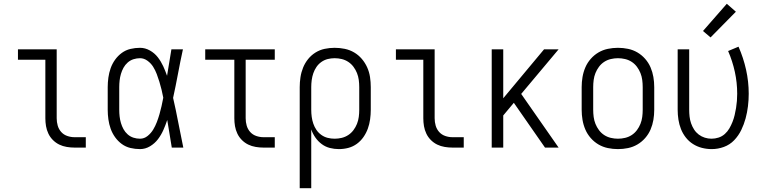

<svg xmlns="http://www.w3.org/2000/svg" viewBox="-20 -781 4040 1016"><path d="M374 0Q354 0 333 -3.5Q312 -7 293.5 -16Q275 -25 260 -40Q245 -55 236 -74Q227 -93 223.5 -113.5Q220 -134 220 -155V-465H75V-520H280V-155Q280 -135 285.5 -116Q291 -97 304 -82.5Q317 -68 336 -61.5Q355 -55 374 -55H434V0Z M721 8Q695 8 670 2Q645 -4 624.5 -19Q604 -34 589 -55Q574 -76 565.5 -100Q557 -124 553.5 -149.5Q550 -175 550 -200V-320Q550 -345 553.5 -370.5Q557 -396 565.5 -420Q574 -444 589 -465Q604 -486 624.5 -501Q645 -516 670 -522Q695 -528 721 -528Q748 -528 773 -514Q798 -500 815 -478Q832 -456 843.5 -431Q855 -406 864 -380Q870 -415 875.5 -450Q881 -485 887 -520H948Q934 -456 922 -391.5Q910 -327 896 -263Q911 -198 923.5 -132Q936 -66 950 0H889Q883 -37 877 -73.5Q871 -110 865 -146Q856 -119 844.5 -93Q833 -67 816 -44.5Q799 -22 774 -7Q749 8 721 8ZM721 -47Q743 -47 761 -61.5Q779 -76 790.5 -95Q802 -114 810 -135Q818 -156 824 -177Q830 -198 835 -220Q840 -242 844 -264Q840 -285 835 -306Q830 -327 823.5 -348Q817 -369 809.5 -389Q802 -409 790.5 -427.5Q779 -446 760.5 -459.5Q742 -473 721 -473Q703 -473 686 -467.5Q669 -462 655.5 -450Q642 -438 633.5 -422.5Q625 -407 620 -390Q615 -373 613 -355.5Q611 -338 611 -320V-200Q611 -182 613 -164.5Q615 -147 620 -130Q625 -113 633.5 -97.5Q642 -82 655.5 -70Q669 -58 686 -52.5Q703 -47 721 -47Z M1374 0Q1354 0 1333 -3.5Q1312 -7 1293.5 -16Q1275 -25 1260 -40Q1245 -55 1236 -74Q1227 -93 1223.5 -113.5Q1220 -134 1220 -155V-465H1066V-520H1434V-465H1280V-155Q1280 -135 1285.5 -116Q1291 -97 1304 -82.5Q1317 -68 1336 -61.5Q1355 -55 1374 -55H1434V0Z M1566 215V-320Q1566 -346 1570 -372.5Q1574 -399 1584 -423.5Q1594 -448 1610.5 -468.5Q1627 -489 1649.5 -503Q1672 -517 1698 -522.5Q1724 -528 1751 -528Q1778 -528 1804.5 -522.5Q1831 -517 1854 -503.5Q1877 -490 1894.5 -469.5Q1912 -449 1923 -424.5Q1934 -400 1938 -373.5Q1942 -347 1942 -320V-200Q1942 -175 1938.5 -149.5Q1935 -124 1926.5 -100.5Q1918 -77 1903.5 -56Q1889 -35 1868.5 -20Q1848 -5 1823.5 1.5Q1799 8 1773 8Q1749 8 1725.5 2Q1702 -4 1682.5 -18.5Q1663 -33 1649 -53Q1635 -73 1627 -96V215ZM1751 -47Q1770 -47 1788.5 -51.5Q1807 -56 1823 -66.5Q1839 -77 1850.5 -92.5Q1862 -108 1869 -125.5Q1876 -143 1878.5 -162Q1881 -181 1881 -200V-320Q1881 -339 1878.5 -358Q1876 -377 1869 -394.5Q1862 -412 1850.5 -427.5Q1839 -443 1823 -453.5Q1807 -464 1788.5 -468.5Q1770 -473 1751 -473Q1732 -473 1714 -468.5Q1696 -464 1680.5 -453Q1665 -442 1654.5 -426.5Q1644 -411 1638 -393.5Q1632 -376 1629.5 -357.5Q1627 -339 1627 -320V-200Q1627 -181 1629.5 -162.5Q1632 -144 1638 -126.5Q1644 -109 1654.5 -93.5Q1665 -78 1680.5 -67Q1696 -56 1714 -51.5Q1732 -47 1751 -47Z M2374 0Q2354 0 2333 -3.5Q2312 -7 2293.5 -16Q2275 -25 2260 -40Q2245 -55 2236 -74Q2227 -93 2223.5 -113.5Q2220 -134 2220 -155V-465H2075V-520H2280V-155Q2280 -135 2285.5 -116Q2291 -97 2304 -82.5Q2317 -68 2336 -61.5Q2355 -55 2374 -55H2434V0Z M2582 0V-520H2643V-261L2859 -520H2936L2738 -284L2936 0H2864L2699 -237L2643 -170V0Z M3250 8Q3223 8 3196.5 2.5Q3170 -3 3147 -16.5Q3124 -30 3106 -50.5Q3088 -71 3077.5 -95.5Q3067 -120 3062.5 -146.5Q3058 -173 3058 -200V-320Q3058 -347 3062.5 -373.5Q3067 -400 3077.5 -424.5Q3088 -449 3106 -469.5Q3124 -490 3147 -503.5Q3170 -517 3196.5 -522.5Q3223 -528 3250 -528Q3277 -528 3303.5 -522.5Q3330 -517 3353 -503.5Q3376 -490 3394 -469.5Q3412 -449 3422.5 -424.5Q3433 -400 3437.5 -373.5Q3442 -347 3442 -320V-200Q3442 -173 3437.5 -146.5Q3433 -120 3422.5 -95.5Q3412 -71 3394 -50.5Q3376 -30 3353 -16.5Q3330 -3 3303.5 2.5Q3277 8 3250 8ZM3250 -47Q3269 -47 3288 -51.5Q3307 -56 3323 -66.5Q3339 -77 3350.5 -92.5Q3362 -108 3369 -125.5Q3376 -143 3378.5 -162Q3381 -181 3381 -200V-320Q3381 -339 3378.5 -358Q3376 -377 3369 -394.5Q3362 -412 3350.5 -427.5Q3339 -443 3323 -453.5Q3307 -464 3288 -468.5Q3269 -473 3250 -473Q3231 -473 3212 -468.5Q3193 -464 3177 -453.5Q3161 -443 3149.5 -427.5Q3138 -412 3131 -394.5Q3124 -377 3121.5 -358Q3119 -339 3119 -320V-200Q3119 -181 3121.5 -162Q3124 -143 3131 -125.5Q3138 -108 3149.5 -92.5Q3161 -77 3177 -66.5Q3193 -56 3212 -51.5Q3231 -47 3250 -47Z M3746 8Q3720 8 3694.5 1.5Q3669 -5 3647 -19Q3625 -33 3609 -53.5Q3593 -74 3583.5 -98Q3574 -122 3570 -148Q3566 -174 3566 -200V-520H3627V-200Q3627 -182 3629 -164Q3631 -146 3637 -128.5Q3643 -111 3653 -95.5Q3663 -80 3677.5 -69Q3692 -58 3709.5 -52.5Q3727 -47 3745 -47Q3764 -47 3782.5 -53Q3801 -59 3815.5 -72Q3830 -85 3839.5 -101.5Q3849 -118 3856 -135.5Q3863 -153 3867.5 -172Q3872 -191 3875 -209.5Q3878 -228 3879.5 -247Q3881 -266 3881 -285Q3881 -344 3868.5 -401Q3856 -458 3833 -511L3888 -534Q3914 -475 3928 -412Q3942 -349 3942 -285Q3942 -252 3938 -219Q3934 -186 3925.5 -154.5Q3917 -123 3902.5 -93Q3888 -63 3865 -39Q3842 -15 3810.5 -3.5Q3779 8 3746 8ZM3740 -583 3700 -617 3826 -761 3874 -719Z"/></svg>

Font: Iosevka SS04 Light
Style: Regular
Weight: 300
Monospace: yes
Designer: Belleve Invis
Foundry: Belleve Invis
Version: Version 19.0.0; ttfautohint (v1.8.4)